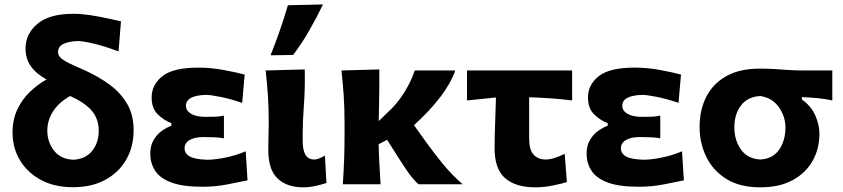

<svg xmlns="http://www.w3.org/2000/svg" viewBox="-20 -808 3696 842"><path d="M300.5 13Q218.5 13 159 -19.2Q99.5 -51.5 67.2 -105.8Q35 -160 35 -226.5Q35 -283.5 56 -328Q77 -372.5 111.2 -405.2Q145.5 -438 184 -459.5Q136.5 -486 114.2 -519Q92 -552 92 -595Q92 -660 144.5 -703.8Q197 -747.5 301.5 -747.5Q335.5 -747.5 374 -741.8Q412.5 -736 448.2 -728.2Q484 -720.5 510.5 -714.5L500 -582.5Q437 -606 390 -617Q343 -628 320 -628Q280.5 -626.5 257.5 -615Q234.5 -603.5 234.5 -579.5Q234.5 -563.5 250 -550.8Q265.5 -538 306 -520L347 -502Q410.5 -473.5 460 -437.2Q509.5 -401 537.8 -352.2Q566 -303.5 566 -237.5Q566 -165 533.8 -108.5Q501.5 -52 442 -19.5Q382.5 13 300.5 13ZM187.5 -236Q187.5 -185 216.8 -147.5Q246 -110 301.5 -107.5Q354.5 -110 383.8 -146Q413 -182 413 -233.5Q413 -288 381.2 -323.8Q349.5 -359.5 287.5 -387Q236 -357.5 211.8 -318.2Q187.5 -279 187.5 -236Z M868.5 11Q779 11 729.2 -8.5Q679.5 -28 659.2 -61Q639 -94 639 -134Q639 -169.5 653.8 -194.2Q668.5 -219 690 -234.2Q711.5 -249.5 731.5 -256.5V-268Q700 -279.5 672.5 -306Q645 -332.5 645 -380.5Q645 -436.5 692.2 -474Q739.5 -511.5 850 -511.5Q905 -511.5 960.2 -501.2Q1015.5 -491 1053 -481L1042 -357Q988 -375 945.2 -383.5Q902.5 -392 882.5 -392Q795.5 -389 795.5 -344.5Q795.5 -322 818.2 -308.8Q841 -295.5 882 -295.5Q904.5 -295.5 924.2 -296.2Q944 -297 962 -301V-201.5Q942 -205 920.5 -206Q899 -207 872.5 -207Q834.5 -207 812 -194.2Q789.5 -181.5 789.5 -157.5Q789.5 -134.5 812.2 -121.8Q835 -109 889 -107.5Q921.5 -107.5 967.8 -116.8Q1014 -126 1057.5 -144.5L1065.5 -17Q1027.5 -9 975.2 1Q923 11 868.5 11Z M1309.5 13.5Q1238.5 13.5 1197.5 -25Q1156.5 -63.5 1156.5 -151.5Q1156.5 -187.5 1157.5 -212.5Q1158.5 -237.5 1158.5 -266Q1158.5 -337.5 1154.8 -390.8Q1151 -444 1145 -499L1316.5 -503.5Q1318 -418.5 1312.8 -347.2Q1307.5 -276 1307.5 -226.5V-188Q1307.5 -151 1319.2 -129.8Q1331 -108.5 1359 -108.5Q1368.5 -108.5 1380 -113.2Q1391.5 -118 1405 -125.5L1411.5 -5.5Q1394 0.5 1365.5 7Q1337 13.5 1309.5 13.5ZM1166.5 -565.5Q1188.5 -620.5 1207.5 -675.2Q1226.5 -730 1242.5 -785L1396.5 -788.5Q1369 -731.5 1336.2 -674.2Q1303.5 -617 1265.5 -567Z M1483.5 0Q1487 -53.5 1489 -103.8Q1491 -154 1491 -216V-266Q1491 -337.5 1487.2 -390.8Q1483.5 -444 1477.5 -499L1643.5 -503.5Q1644 -439 1642.8 -381.5Q1641.5 -324 1641 -277L1677.5 -312.5Q1723 -353.5 1753.8 -404Q1784.5 -454.5 1799 -499H1976.5Q1958 -444.5 1911.5 -383.2Q1865 -322 1795.5 -259L1858 -172Q1887.5 -131.5 1923.8 -87.2Q1960 -43 2008.5 0H1815Q1791 -22 1769.2 -53.2Q1747.5 -84.5 1728 -115.5L1677.5 -195L1640.5 -175.5Q1641.5 -130.5 1643.8 -88Q1646 -45.5 1649 0Z M2328.5 13.5Q2241 13.5 2195 -26.8Q2149 -67 2149 -157.5Q2149 -208 2151.2 -261.8Q2153.5 -315.5 2155 -380.5L2028 -367.5V-499H2489V-367.5Q2441.5 -373.5 2393.8 -376.8Q2346 -380 2300.5 -381.5Q2300.5 -336.5 2300.5 -291.5Q2300.5 -246.5 2300.5 -201.5Q2300.5 -151 2320 -129.8Q2339.5 -108.5 2373.5 -108.5Q2391.5 -108.5 2413.8 -115.8Q2436 -123 2456.5 -133.5L2466 -9.5Q2444 -2.5 2404.8 5.5Q2365.5 13.5 2328.5 13.5Z M2782 11Q2692.5 11 2642.8 -8.5Q2593 -28 2572.8 -61Q2552.5 -94 2552.5 -134Q2552.5 -169.5 2567.2 -194.2Q2582 -219 2603.5 -234.2Q2625 -249.5 2645 -256.5V-268Q2613.5 -279.5 2586 -306Q2558.5 -332.5 2558.5 -380.5Q2558.5 -436.5 2605.8 -474Q2653 -511.5 2763.5 -511.5Q2818.5 -511.5 2873.8 -501.2Q2929 -491 2966.5 -481L2955.5 -357Q2901.5 -375 2858.8 -383.5Q2816 -392 2796 -392Q2709 -389 2709 -344.5Q2709 -322 2731.8 -308.8Q2754.5 -295.5 2795.5 -295.5Q2818 -295.5 2837.8 -296.2Q2857.5 -297 2875.5 -301V-201.5Q2855.5 -205 2834 -206Q2812.5 -207 2786 -207Q2748 -207 2725.5 -194.2Q2703 -181.5 2703 -157.5Q2703 -134.5 2725.8 -121.8Q2748.5 -109 2802.5 -107.5Q2835 -107.5 2881.2 -116.8Q2927.5 -126 2971 -144.5L2979 -17Q2941 -9 2888.8 1Q2836.5 11 2782 11Z M3314.5 13.5Q3224 13.5 3165 -23.5Q3106 -60.5 3077 -120.8Q3048 -181 3048 -251Q3048 -325.5 3077.2 -383.2Q3106.5 -441 3165 -474Q3223.5 -507 3311 -507Q3350 -507 3379.5 -505Q3409 -503 3437.8 -501Q3466.5 -499 3503.5 -499H3630V-367.5Q3597.5 -374.5 3564 -377.8Q3530.5 -381 3496.5 -382V-372Q3536.5 -343.5 3555 -302.5Q3573.5 -261.5 3573.5 -221.5Q3573.5 -155.5 3543.5 -102.2Q3513.5 -49 3455.8 -17.8Q3398 13.5 3314.5 13.5ZM3314 -108.5Q3369.5 -111.5 3397 -151.8Q3424.5 -192 3424.5 -249Q3424.5 -296.5 3395.8 -337.8Q3367 -379 3314 -387Q3258 -383.5 3229.2 -345.2Q3200.5 -307 3200.5 -249.5Q3200.5 -193 3229.5 -152.2Q3258.5 -111.5 3314 -108.5Z"/></svg>

Font: Commissioner Flair
Style: Bold
Weight: 700
Designer: Kostas Bartsokas
Foundry: Kostas Bartsokas
Version: Version 1.000; ttfautohint (v1.8.3)